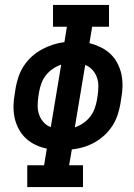

<svg xmlns="http://www.w3.org/2000/svg" viewBox="-20 -755 540 775"><path d="M90 0V-88H158L169 -155Q145 -160 123 -170.5Q101 -181 84 -197Q67 -213 55.5 -234.5Q44 -256 39 -279.5Q34 -303 34.5 -328.5Q35 -354 40 -379L43 -399Q47 -422 54.5 -444.5Q62 -467 75.5 -488Q89 -509 107.5 -526Q126 -543 148 -555Q170 -567 193 -574.5Q216 -582 240 -585L250 -647H194V-735H420V-647H352L341 -581Q364 -575 386 -564.5Q408 -554 425 -538Q442 -522 453.5 -500.5Q465 -479 470 -455.5Q475 -432 474.5 -406.5Q474 -381 469 -356L466 -336Q462 -313 454.5 -290.5Q447 -268 433.5 -247Q420 -226 401.5 -209Q383 -192 361.5 -180Q340 -168 316.5 -161Q293 -154 270 -152L259 -88H315V0ZM185 -242 227 -494Q209 -488 193 -477Q177 -466 165.5 -451.5Q154 -437 147.5 -419.5Q141 -402 138 -385L135 -366Q132 -347 132 -328Q132 -309 138 -292Q144 -275 156 -261.5Q168 -248 185 -242ZM282 -241Q300 -247 316 -258Q332 -269 343.5 -283.5Q355 -298 361.5 -315.5Q368 -333 371 -350L374 -369Q377 -388 377 -407Q377 -426 371 -443Q365 -460 353 -473Q341 -486 324 -493Z"/></svg>

Font: Iosevka Slab Semibold Oblique
Style: Regular
Weight: 600
Italic angle: -9°
Monospace: yes
Designer: Belleve Invis
Foundry: Belleve Invis
Version: Version 11.1.1; ttfautohint (v1.8.3)